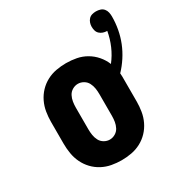

<svg xmlns="http://www.w3.org/2000/svg" viewBox="-160 -791 873 919"><g transform="rotate(-30 276.5 -331.5)"><path d="M250 8Q223 8 195.5 3Q168 -2 143.5 -15Q119 -28 100 -48Q81 -68 69 -93Q57 -118 52.5 -145.5Q48 -173 48 -200V-320Q48 -347 52.5 -374.5Q57 -402 69 -427Q81 -452 100 -472Q119 -492 143.5 -505Q168 -518 195.5 -523Q223 -528 250 -528Q279 -528 307.5 -522.5Q336 -517 361 -502.5Q386 -488 405 -466Q424 -444 435 -417Q460 -449 476 -486Q492 -523 499 -563H497Q487 -563 476.5 -566.5Q466 -570 458 -577.5Q450 -585 447 -595.5Q444 -606 444 -617Q444 -628 447.5 -638.5Q451 -649 458.5 -657Q466 -665 476.5 -668Q487 -671 498 -671Q510 -671 521.5 -667.5Q533 -664 540.5 -655Q548 -646 550.5 -634.5Q553 -623 553 -612Q553 -576 546.5 -541Q540 -506 527 -473.5Q514 -441 494.5 -411Q475 -381 451 -356Q452 -347 452 -338Q452 -329 452 -320V-200Q452 -173 447.5 -145.5Q443 -118 431 -93Q419 -68 400 -48Q381 -28 356.5 -15Q332 -2 304.5 3Q277 8 250 8ZM250 -106Q266 -106 280.5 -114.5Q295 -123 302.5 -137.5Q310 -152 312.5 -168Q315 -184 315 -200V-320Q315 -336 312.5 -352Q310 -368 302.5 -382.5Q295 -397 280.5 -405.5Q266 -414 250 -414Q234 -414 219.5 -405.5Q205 -397 197.5 -382.5Q190 -368 187.5 -352Q185 -336 185 -320V-200Q185 -184 187.5 -168Q190 -152 197.5 -137.5Q205 -123 219.5 -114.5Q234 -106 250 -106Z"/></g></svg>

Font: Iosevka Curly Heavy
Style: Regular
Weight: 900
Monospace: yes
Designer: Belleve Invis
Foundry: Belleve Invis
Version: Version 22.1.2; ttfautohint (v1.8.4)